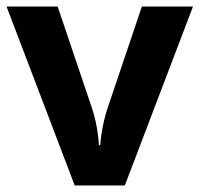

<svg xmlns="http://www.w3.org/2000/svg" viewBox="-20 -566 609 586"><path d="M208 0 0 -546H156L261 -235Q267 -217 271.5 -197Q276 -177 278.5 -158Q281 -139 282 -123H286Q287 -140 290 -159Q293 -178 297.5 -197.5Q302 -217 308 -235L413 -546H569L361 0Z"/></svg>

Font: Noto Sans Ol Chiki
Style: Regular
Weight: 400
Designer: Monotype Design Team, Lewis McGuffie
Foundry: Monotype Imaging Inc.
Version: Version 2.003